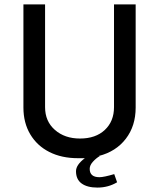

<svg xmlns="http://www.w3.org/2000/svg" viewBox="-20 -706 720 869"><path d="M594 -686V-219Q594 -136 549.5 -78Q505 -20 427 0H432Q415 10 400.5 26Q386 42 386 58Q386 96 430 96Q450 96 497 82L510 119Q470 143 421 143Q375 143 349.5 124.5Q324 106 324 69Q324 40 364 10H346H333Q259 10 203.5 -18Q148 -46 117 -98Q86 -150 86 -219V-686H184V-221Q184 -157 228.5 -118Q273 -79 342 -79Q413 -79 454.5 -118Q496 -157 496 -221V-686Z"/></svg>

Font: Chivo
Style: Regular
Weight: 400
Designer: Hector Gatti
Foundry: Omnibus-Type
Version: Version 1.006; ttfautohint (v1.4.1)